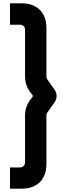

<svg xmlns="http://www.w3.org/2000/svg" viewBox="-20 -920 499 1150"><path d="M111 210C202.5 210 258 154.5 258 63V-229C258 -235.5 259.5 -240.5 263 -245L308 -309C322.5 -331 322.5 -359 308 -381L263 -445C259.5 -450.5 258 -456 258 -461V-753C258 -844 202.5 -900 111 -900H40V-772H101C117 -772 130 -759 130 -743V-461C130 -428.5 139.5 -398.5 159 -371L178 -345L159 -319C139.5 -291.5 130 -261.5 130 -229V53C130 70 116.5 83 101 83H40V210Z"/></svg>

Font: Vela Sans ExtBd
Style: Regular
Weight: 800
Designer: Principal design: Mikhail Sharanda - project Manrope.
Design modification: Ravid Balaliev
Foundry: Mikhail Sharanda
Version: Version 1.001